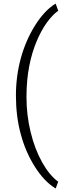

<svg xmlns="http://www.w3.org/2000/svg" viewBox="-20 -817 359 1066"><path d="M68.4 -287.1C68.4 -210.4 77.1 -138.7 95.2 -72.8C112.8 -6.3 139.2 54.7 174.3 109.9C209.5 165 247.6 204.6 289.1 229.5L303.2 191.9C270.5 168 240.7 131.8 213.9 84C187 35.6 165.5 -19.5 150.4 -82.5C134.8 -145.5 127 -210.9 127 -278.8C127 -406.2 149.4 -505.4 182.6 -585.9C215.8 -666.5 260.3 -726.6 303.2 -757.3L289.1 -796.9C248.5 -772.9 210.9 -732.9 175.8 -677.7C105.5 -566.4 68.4 -429.2 68.4 -287.1Z"/></svg>

Font: Shabnam Thin
Style: Regular
Weight: 100
Foundry: DejaVu fonts team - Redesigned by Saber Rastikerdar - Based on Vazir font
Version: Version 5.0.1